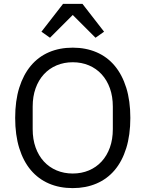

<svg xmlns="http://www.w3.org/2000/svg" viewBox="-20 -955 748 987"><path d="M354 12Q286 12 231.5 -11.5Q177 -35 138.5 -80.5Q100 -126 79 -193.5Q58 -261 58 -349Q58 -437 79 -504Q100 -571 138.5 -617Q177 -663 231.5 -686.5Q286 -710 354 -710Q421 -710 476 -686.5Q531 -663 569.5 -617Q608 -571 629 -504Q650 -437 650 -349Q650 -261 629 -193.5Q608 -126 569.5 -80.5Q531 -35 476 -11.5Q421 12 354 12ZM354 -63Q399 -63 437 -79Q475 -95 502.5 -125Q530 -155 545 -197Q560 -239 560 -291V-407Q560 -459 545 -501Q530 -543 502.5 -573Q475 -603 437 -619Q399 -635 354 -635Q309 -635 271 -619Q233 -603 205.5 -573Q178 -543 163 -501Q148 -459 148 -407V-291Q148 -239 163 -197Q178 -155 205.5 -125Q233 -95 271 -79Q309 -63 354 -63ZM404 -935 515 -792 471 -761 354 -878 237 -761 193 -792 304 -935Z"/></svg>

Font: IBM Plex Sans
Style: Regular
Weight: 400
Designer: Mike Abbink, Paul van der Laan, Pieter van Rosmalen
Foundry: Bold Monday
Version: Version 3.005